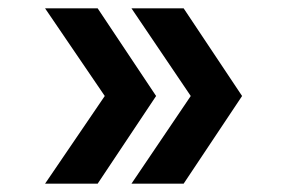

<svg xmlns="http://www.w3.org/2000/svg" viewBox="-20 -503 690 460"><path d="M420 -63H295L437 -273L295 -483H420L560 -273ZM214 -63H88L231 -273L88 -483H214L354 -273Z"/></svg>

Font: Azeret Mono Medium
Style: Regular
Weight: 500
Designer: Martin Vácha
Foundry: Displaay
Version: Version 1.002